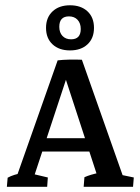

<svg xmlns="http://www.w3.org/2000/svg" viewBox="-20 -715 535 735"><path d="M293.5 -486.3 452.6 -35.2 428.7 -48.8 492.2 -35.6 489.3 0H300.3L303.2 -36.6Q326.2 -46.9 360.4 -53.7L353 -40L218.3 -452.6L200.7 -483.9Q220.2 -486.3 245.1 -486.8Q270 -487.3 293.5 -486.3ZM256.8 -483.4 108.9 -35.2 103 -49.8 163.1 -35.6 160.6 0H6.3L9.3 -34.7Q20.5 -41 35.6 -45.7Q50.8 -50.3 67.4 -53.2L42.5 -35.2L200.7 -483.9ZM114.7 -134.8 130.9 -186H346.7L363.3 -134.8ZM248 -522Q206.1 -522 181.2 -545.2Q156.2 -568.4 156.2 -608.4Q156.2 -647.9 181.2 -671.4Q206.1 -694.8 248 -694.8Q290 -694.8 314.9 -671.6Q339.8 -648.4 339.8 -608.4Q339.8 -568.4 314.9 -545.2Q290 -522 248 -522ZM252 -564.5Q289.1 -564.5 289.1 -604Q289.1 -626 276.9 -639.2Q264.6 -652.3 244.1 -652.3Q207 -652.3 207 -612.3Q207 -590.3 219.2 -577.4Q231.4 -564.5 252 -564.5Z"/></svg>

Font: Markazi Text Medium
Style: Regular
Weight: 500
Designer: Borna Izadpanah (Arabic designer), Fiona Ross (Arabic design director) and Florian Runge (Latin designer)
Foundry: Borna Izadpanah and Florian Runge
Version: Version 1.001